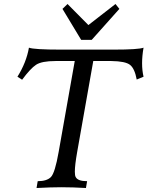

<svg xmlns="http://www.w3.org/2000/svg" viewBox="-20 -942 739 962"><path d="M410.6 0Q344.7 -3.9 286.6 -3.9Q236.8 -3.9 163.1 0L168.9 -34.2Q214.4 -34.2 234.9 -54.7Q255.4 -75.2 273.9 -180.7L354.5 -636.2H257.8Q189 -636.2 160.6 -617.4Q132.3 -598.6 90.8 -542.5L67.4 -557.6Q111.8 -628.4 125 -703.1Q149.9 -693.4 285.6 -693.4H548.8Q673.8 -693.4 699.2 -703.1Q691.9 -661.6 691.9 -625Q691.9 -588.9 699.2 -557.6L665 -543.5Q654.8 -598.6 631.6 -616.9Q608.4 -635.3 538.1 -636.2H447.3L366.7 -180.7Q355 -114.3 355 -81.5Q355 -62 359.4 -54.7Q370.1 -34.2 416.5 -34.2ZM439.5 -742.2H386.7L293 -897.5L318.4 -921.9L422.9 -816.4L558.6 -921.9L578.1 -897.5Z"/></svg>

Font: Kelvinch
Style: Italic
Weight: 400
Italic angle: -10°
Designer: Paul James Miller
Foundry: High-Logic / Made with FontCreator
Version: Version 3.40;July 22, 2017;FontCreator 11.0.0.2388 64-bit